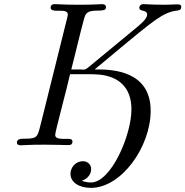

<svg xmlns="http://www.w3.org/2000/svg" viewBox="-20 -703 897 929"><path d="M62 -13C62 -3 70 0 81 0C93 0 115 -3 194 -3C256 -3 287 -1 305 -1C320 -1 325 -2 328 -8C332 -14 332 -23 326 -28C321 -32 309 -31 296 -31H295C273 -31 247 -31 247 -50C247 -67 304 -275 319 -344H417C432 -344 446 -343 461 -342C552 -333 616 -282 616 -174C616 -48 517 180 420 180C405 180 391 177 377 172V171C412 159 421 132 421 115C421 92 403 77 381 77C346 77 321 107 321 138C321 179 362 206 420 206C568 206 709 7 709 -167C709 -361 523 -367 449 -367H438C696 -581 746 -628 811 -647C834 -654 857 -648 857 -669C857 -679 852 -682 837 -682C825 -682 806 -680 779 -680C716 -680 684 -683 674 -683C661 -683 654 -674 654 -666C654 -662 656 -657 660 -655C668 -650 692 -652 692 -632C692 -611 656 -583 647 -575L417 -385C397 -368 393 -366 382 -366C378 -366 375 -367 369 -367H325C330 -389 336 -409 341 -431C390 -629 389 -628 400 -639C422 -661 478 -644 490 -659C492 -662 493 -665 493 -669C493 -676 488 -683 474 -683C462 -683 439 -680 361 -680C292 -680 257 -683 245 -683C230 -683 225 -675 225 -666C225 -653 240 -651 258 -651H269C289 -651 308 -650 308 -633C308 -626 305 -617 302 -604L181 -118C162 -43 165 -32 104 -32H101C80 -32 62 -31 62 -13Z"/></svg>

Font: CMU Serif
Style: Italic
Weight: 500
Italic angle: -14.04°
Version: Version 0.7.0